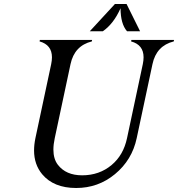

<svg xmlns="http://www.w3.org/2000/svg" viewBox="-20 -939 898 969"><path d="M560.1 -918.9H618.7L687 -781.2H621.1Q588.4 -818.8 588.4 -897.5Q554.2 -819.8 499 -781.2H433.1ZM364.3 9.8Q251 9.8 192.9 -59.6Q151.9 -108.9 151.9 -179.7Q151.9 -209 158.7 -241.7L238.3 -615.2Q242.2 -634.3 242.2 -649.9Q242.2 -712.4 179.7 -730Q180.2 -732.9 181.2 -737.3H444.8L443.4 -730Q355.5 -708 335.9 -615.2L256.3 -241.7Q249.5 -210 249.5 -184.1Q249.5 -136.7 272 -107.4Q313 -54.2 394.5 -54.2Q481.4 -54.2 543.5 -106.4Q603 -156.2 621.1 -241.7L700.7 -615.2Q704.6 -634.3 704.6 -649.9Q704.6 -712.9 641.6 -730Q642.1 -733.4 643.1 -737.3H858.4L856.9 -730Q769 -708 749.5 -615.2L669.9 -241.7Q646.5 -131.3 560.1 -60.1Q475.6 9.8 364.3 9.8Z"/></svg>

Font: Modern Antiqua
Style: Book Oblique
Weight: 400
Italic angle: -12°
Designer: Wojciech Kalinowski "wmk69" (wmk69@o2.pl)
Foundry: Wojciech Kalinowski "wmk69" (wmk69@o2.pl)
Version: Version 3.1.0; 2021-05-28